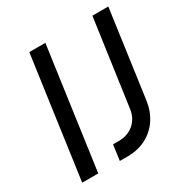

<svg xmlns="http://www.w3.org/2000/svg" viewBox="-170 -885 991 1025"><g transform="rotate(-30 325.5 -372.5)"><path d="M45 0 149 -745H248L144 0ZM277 0 290 -95H324Q380 -95 417.5 -126.5Q455 -158 463 -212L538 -745H636L561 -206Q552 -145 520.5 -98.5Q489 -52 439 -26Q389 0 324 0Z"/></g></svg>

Font: Plus Jakarta Sans Medium
Style: Italic
Weight: 500
Italic angle: -8°
Designer: Gumpita Rahayu
Foundry: Tokotype
Version: Version 2.071; ttfautohint (v1.8.4.7-5d5b);gftools[0.9.29]